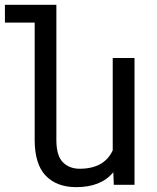

<svg xmlns="http://www.w3.org/2000/svg" viewBox="-62 -770 653 800"><path d="M498.5 -528.3V0H412.1L410.2 -52.2Q358.4 9.8 255.9 9.8Q174.3 9.8 128.4 -38.1Q82.5 -85.9 82.5 -187.5V-675.8H-41.5V-750H172.9V-186.5Q172.9 -121.1 200 -94Q227.1 -66.9 270 -66.9Q372.1 -66.9 407.7 -143.6V-528.3Z"/></svg>

Font: Mardoto
Style: Regular
Weight: 400
Designer: Christian Robertson, Vahan Hovhannisyan
Foundry: Google
Version: Version 1.000